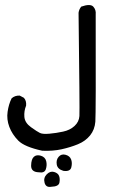

<svg xmlns="http://www.w3.org/2000/svg" viewBox="-20 -417 540 765"><path d="M184.6 327.1Q163.1 331.1 157.7 311.5Q152.3 292 166 277.8Q179.7 263.7 195.3 268.1Q210.9 272.5 215.3 283.7Q219.7 294.9 216.8 310.5Q213.9 326.2 184.6 327.1ZM134.8 269.5Q103.5 268.6 104 242.7Q104.5 216.8 115.2 207.5Q126 198.2 143.1 203.6Q160.2 209 164.1 225.1Q168 241.2 162.6 257.3Q157.2 273.4 134.8 269.5ZM232.4 263.7Q209 256.8 206.1 238.3Q203.1 219.7 213.9 207.5Q224.6 195.3 241.2 199.7Q257.8 204.1 263.2 217.8Q268.6 231.4 264.2 249.5Q259.8 267.6 232.4 263.7ZM148.4 183.6Q77.1 168 52.7 143.1Q28.3 118.2 17.1 88.4Q5.9 58.6 10.3 28.3Q14.6 -2 26.4 -25.4Q40 -37.1 58.6 -36.1L75.2 -27.3Q85.9 -15.6 84 3.9Q75.2 25.4 77.1 48.8Q79.1 72.3 103.5 89.8Q127.9 107.4 139.2 112.8Q150.4 118.2 177.2 115.7Q204.1 113.3 231.4 107.4Q258.8 101.6 276.9 85Q294.9 68.4 296.4 45.4Q297.9 22.5 293 -366.2Q294.9 -379.9 303.7 -390.6Q339.8 -403.3 351.6 -390.6Q363.3 -377.9 361.3 -359.4Q362.3 36.1 359.9 67.9Q357.4 99.6 338.9 122.6Q320.3 145.5 290.5 157.7Q260.7 169.9 225.6 177.7Q190.4 185.5 148.4 183.6Z"/></svg>

Font: JasonHandwriting1
Style: Regular
Weight: 400
Version: Version 1.48.20